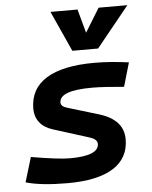

<svg xmlns="http://www.w3.org/2000/svg" viewBox="-55 -822 696 877"><g transform="rotate(-5 293.0 -383.0)"><path d="M219.2 9.8Q98.1 9.8 28.3 -10.7L62.5 -124Q122.1 -113.8 167.2 -108.2Q212.4 -102.5 239.3 -102.5Q372.6 -102.5 372.6 -157.2Q372.6 -178.2 338.9 -189L172.9 -241.2Q132.8 -253.9 112.8 -280.3Q92.8 -306.6 92.8 -342.3Q92.8 -433.6 168 -480.5Q243.2 -527.3 389.2 -527.3Q426.8 -527.3 466.6 -524.2Q506.3 -521 546.4 -515.6L514.6 -406.2Q471.7 -410.2 434.3 -412.6Q397 -415 368.2 -415Q218.8 -415 218.8 -359.9Q218.8 -341.8 248 -333.5L390.6 -290.5Q501 -256.8 501 -167.5Q501 -80.6 429.4 -35.4Q357.9 9.8 219.2 9.8ZM293.5 -590.8 209.5 -776.4H333.5L363.3 -667.5L430.2 -776.4H562L411.6 -590.8Z"/></g></svg>

Font: Cascadia Mono NF SemiBold
Style: Italic
Weight: 600
Italic angle: -10°
Monospace: yes
Designer: Aaron Bell
Foundry: Saja Typeworks
Version: Version 2404.023; ttfautohint (v1.8.4)